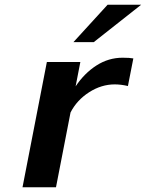

<svg xmlns="http://www.w3.org/2000/svg" viewBox="-20 -792 617 812"><path d="M577.1 -772 376.5 -613.8H290.5L435.1 -772ZM521 -428.2Q491.2 -435.1 465.3 -435.1Q408.7 -435.1 356.9 -401.9Q305.2 -368.7 278.3 -316.4L216.8 0H75.2L178.2 -529.8H319.8L299.8 -426.8Q336.9 -482.4 387.9 -515.1Q439 -547.9 498.5 -547.9Q529.3 -547.9 543.9 -544.9Z"/></svg>

Font: Aurulent Sans
Style: BoldItalic
Weight: 700
Italic angle: -11°
Version: Version 2007.05.04